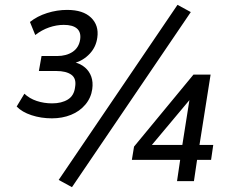

<svg xmlns="http://www.w3.org/2000/svg" viewBox="-20 -750 951 795"><path d="M195 -260Q150 -260 110.5 -273Q71 -286 49 -309L81 -362Q102 -342 132 -332Q162 -322 196 -322Q235 -322 261 -338Q287 -354 291 -390Q297 -425 275.5 -440.5Q254 -456 213 -456H141L152 -518H216Q255 -518 281 -535.5Q307 -553 312 -587Q316 -617 298.5 -632Q281 -647 244 -647Q214 -647 183.5 -636.5Q153 -626 126 -605L104 -659Q134 -683 175 -696Q216 -709 258 -709Q324 -709 357 -677Q390 -645 383 -595Q378 -556 352 -528Q326 -500 289 -489V-492Q314 -486 332 -470.5Q350 -455 358 -432.5Q366 -410 362 -381Q357 -345 333.5 -317Q310 -289 274 -274.5Q238 -260 195 -260ZM278 25 223 -5 715 -730 770 -700ZM713 0 726 -88H526L535 -143L781 -441H852L806 -150H863L854 -88H796L783 0ZM735 -150 768 -359H784L593 -131L594 -150Z"/></svg>

Font: Nunito Sans 10pt SemiCondensed Medium
Style: Italic
Weight: 500
Width: 4
Italic angle: -9°
Designer: Vernon Adams
Foundry: Vernon Adams
Version: Version 3.101;gftools[0.9.27]